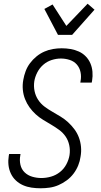

<svg xmlns="http://www.w3.org/2000/svg" viewBox="-20 -1002 540 1030"><path d="M198 8Q173 8 149 4.5Q125 1 103.5 -8.5Q82 -18 65 -34Q48 -50 38 -71.5Q28 -93 25.5 -117Q23 -141 27 -166L29 -176H90L89 -169Q84 -143 89.5 -118.5Q95 -94 112 -77.5Q129 -61 153 -54Q177 -47 202 -47Q228 -47 254 -54.5Q280 -62 301.5 -79Q323 -96 336 -120.5Q349 -145 353 -170Q357 -197 351.5 -223Q346 -249 332 -269.5Q318 -290 297.5 -305Q277 -320 255 -333Q233 -346 211.5 -359Q190 -372 171.5 -389Q153 -406 138.5 -426Q124 -446 114.5 -470Q105 -494 102.5 -520.5Q100 -547 105 -574Q109 -597 117.5 -620Q126 -643 141 -663Q156 -683 175.5 -699Q195 -715 217.5 -725Q240 -735 264 -739Q288 -743 311 -743Q335 -743 358.5 -739Q382 -735 403 -725.5Q424 -716 440 -699.5Q456 -683 465 -662Q474 -641 476 -617Q478 -593 474 -569L472 -559H411L412 -566Q417 -591 412 -615Q407 -639 392 -656Q377 -673 354 -680.5Q331 -688 307 -688Q282 -688 257 -680Q232 -672 212 -654.5Q192 -637 180 -613.5Q168 -590 164 -566Q160 -539 165.5 -513Q171 -487 185 -466Q199 -445 219 -430Q239 -415 261 -402.5Q283 -390 305 -376.5Q327 -363 345 -346.5Q363 -330 378.5 -309.5Q394 -289 403 -265Q412 -241 414.5 -214.5Q417 -188 412 -161Q409 -138 399.5 -114.5Q390 -91 374.5 -70.5Q359 -50 338 -34.5Q317 -19 294 -9Q271 1 246.5 4.5Q222 8 198 8ZM291 -815 218 -954 262 -978 336 -863 450 -982 487 -950 367 -815Z"/></svg>

Font: Iosevka Light
Style: Italic
Weight: 300
Italic angle: -9°
Monospace: yes
Designer: Belleve Invis
Foundry: Belleve Invis
Version: Version 32.5.0; ttfautohint (v1.8.4)